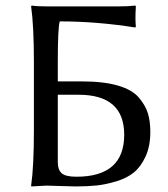

<svg xmlns="http://www.w3.org/2000/svg" viewBox="-20 -668 603 691"><path d="M188 -327V-84Q188 -57 202 -44.5Q216 -32 255 -32Q427 -32 427 -183Q427 -327 263 -327ZM102 -445Q102 -574 92 -645L94 -648Q113 -645 147 -645H407Q443 -645 467 -648L469 -645Q466 -598 469 -573L467 -569Q329 -591 195 -591Q188 -567 188 -445V-375H276Q353 -375 404.5 -360Q456 -345 480 -316.5Q504 -288 512.5 -259.5Q521 -231 521 -193Q521 -142 504 -105Q487 -68 462 -47.5Q437 -27 399 -15.5Q361 -4 328 -0.5Q295 3 253 3Q234 3 197.5 1.5Q161 0 147 0L93 3L92 0Q102 -68 102 -200Z"/></svg>

Font: Libertinus Sans
Style: Regular
Weight: 400
Designer: Philipp H. Poll
Foundry: Khaled Hosny
Version: Version 6.1